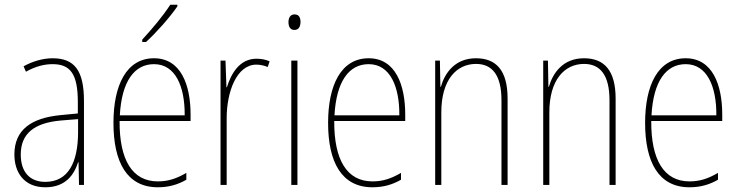

<svg xmlns="http://www.w3.org/2000/svg" viewBox="-20 -784 3132 814"><path d="M203 -537C162 -537 118 -524 80 -503L90 -480C133 -504 170 -512 203 -512C278 -512 310 -471 310 -351V-303L237 -296C113 -284 41 -234 41 -129C41 -53 82 10 172 10C258 10 294 -43 311 -96H313L315 0H336V-356C336 -486 295 -537 203 -537ZM237 -273 311 -279V-220C310 -98 271 -13 172 -13C106 -13 68 -55 68 -129C68 -219 127 -263 237 -273Z M732 -757V-764H702C670 -715 628 -665 583 -616V-606H599C642 -645 699 -709 732 -757ZM633 -537C516 -537 461 -423 461 -263C461 -97 518 10 649 10C697 10 735 -2 770 -22V-51C727 -26 692 -15 649 -15C541 -15 486 -106 487 -271H788V-298C788 -424 747 -537 633 -537ZM633 -512C724 -512 764 -417 763 -295H488C496 -440 550 -512 633 -512Z M1067 -535C995 -535 959 -470 942 -414H940L936 -527H915V0H941V-283C941 -394 983 -510 1067 -510C1086 -510 1102 -505 1115 -500L1123 -524C1106 -532 1086 -535 1067 -535Z M1229 -723C1209 -723 1203 -706 1203 -690C1203 -672 1210 -657 1228 -657C1246 -657 1254 -671 1254 -691C1254 -707 1249 -723 1229 -723ZM1241 -527H1215V0H1241Z M1543 -537C1426 -537 1371 -423 1371 -263C1371 -97 1428 10 1559 10C1607 10 1645 -2 1680 -22V-51C1637 -26 1602 -15 1559 -15C1451 -15 1396 -106 1397 -271H1698V-298C1698 -424 1657 -537 1543 -537ZM1543 -512C1634 -512 1674 -417 1673 -295H1398C1406 -440 1460 -512 1543 -512Z M1998 -537C1909 -537 1866 -475 1849 -416H1847L1845 -527H1825V0H1851V-308C1851 -445 1915 -513 1998 -513C2065 -513 2106 -468 2106 -359V0H2132V-366C2132 -485 2084 -537 1998 -537Z M2456 -537C2367 -537 2324 -475 2307 -416H2305L2303 -527H2283V0H2309V-308C2309 -445 2373 -513 2456 -513C2523 -513 2564 -468 2564 -359V0H2590V-366C2590 -485 2542 -537 2456 -537Z M2887 -537C2770 -537 2715 -423 2715 -263C2715 -97 2772 10 2903 10C2951 10 2989 -2 3024 -22V-51C2981 -26 2946 -15 2903 -15C2795 -15 2740 -106 2741 -271H3042V-298C3042 -424 3001 -537 2887 -537ZM2887 -512C2978 -512 3018 -417 3017 -295H2742C2750 -440 2804 -512 2887 -512Z"/></svg>

Font: Noto Sans Khmer UI Condensed Thin
Style: Regular
Weight: 100
Width: 3
Designer: Danh Hong and the Monotype Design Team
Foundry: Monotype Imaging Inc.
Version: Version 2.002